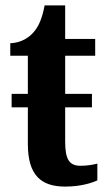

<svg xmlns="http://www.w3.org/2000/svg" viewBox="-20 -680 398 710"><path d="M221 10C279 10 321 -4 340 -13V-75C321 -70 300 -67 277 -67C235 -67 221 -93 221 -156V-283H320V-333H221V-474H332V-536H221V-660H145C136 -612 123 -583 106 -563C88 -541 59 -522 18 -520V-474H83V-333H23V-283H83V-147C83 -31 133 10 221 10Z"/></svg>

Font: Noto Serif Condensed
Style: Bold
Weight: 700
Width: 3
Designer: Monotype Design Team
Foundry: Monotype Imaging Inc.
Version: Version 2.015